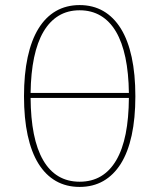

<svg xmlns="http://www.w3.org/2000/svg" viewBox="-20 -730 627 756"><path d="M100.5 -344.5Q101 -264.5 113.2 -203Q125.5 -141.5 149.8 -99.5Q174 -57.5 210 -36Q246 -14.5 293.5 -14.5Q341.5 -14.5 377.5 -36Q413.5 -57.5 438 -99.5Q462.5 -141.5 474.8 -203Q487 -264.5 487.5 -344.5ZM487.5 -364Q486.5 -442.5 473.8 -503.2Q461 -564 436.8 -605.2Q412.5 -646.5 376.5 -668Q340.5 -689.5 293.5 -689.5Q246.5 -689.5 211 -668Q175.5 -646.5 151.2 -605.2Q127 -564 114.2 -503.2Q101.5 -442.5 100.5 -364ZM293.5 -710Q346 -710 386.8 -686.5Q427.5 -663 455.8 -617.5Q484 -572 498.5 -505Q513 -438 513 -351Q513 -264 498.5 -197.2Q484 -130.5 455.8 -85.5Q427.5 -40.5 386.8 -17.2Q346 6 293.5 6Q241 6 200.2 -17.2Q159.5 -40.5 131.5 -85.5Q103.5 -130.5 89 -197.2Q74.5 -264 74.5 -351Q74.5 -438 89 -505Q103.5 -572 131.5 -617.5Q159.5 -663 200.2 -686.5Q241 -710 293.5 -710Z"/></svg>

Font: Lato ExtraLight
Style: Regular
Weight: 275
Designer: Lukasz Dziedzic with Adam Twardoch and Botio Nikoltchev
Foundry: tyPoland Lukasz Dziedzic
Version: Version 2.015; 2015-08-06; http://www.latofonts.com/